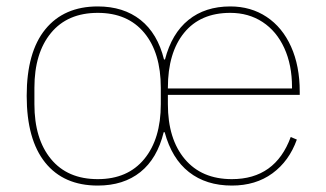

<svg xmlns="http://www.w3.org/2000/svg" viewBox="-20 -564 1015 597"><path d="M492 -153H489Q469 -71 416.5 -29Q364 13 284 13Q178 13 120.5 -58.5Q63 -130 63 -266Q63 -402 121 -473Q179 -544 284 -544Q364 -544 417 -502Q470 -460 490 -379H493Q514 -460 566 -502Q618 -544 696 -544Q760 -544 809 -511.5Q858 -479 885 -419Q912 -359 912 -279V-269H502V-240Q502 -132 554.5 -69.5Q607 -7 701 -7Q836 -7 884 -138L903 -130Q879 -63 827 -25Q775 13 701 13Q621 13 567.5 -29Q514 -71 492 -153ZM480 -240V-291Q480 -400 428.5 -462Q377 -524 284 -524Q190 -524 138.5 -461.5Q87 -399 87 -291V-240Q87 -132 138.5 -69.5Q190 -7 284 -7Q377 -7 428.5 -69.5Q480 -132 480 -240ZM888 -293Q888 -362 864 -414.5Q840 -467 796.5 -495.5Q753 -524 696 -524Q603 -524 552.5 -462Q502 -400 502 -291V-289H888Z"/></svg>

Font: IBM Plex Sans JP Thin
Style: Regular
Weight: 100
Designer: Mike Abbink; Paul van der Laan; Pieter van Rosmalen; Wujin Sim; Yejin Wi; Jinhee Kim; Boomi Park; Yona Kim; Kichan Ma
Foundry: Sandoll Inc.
Version: Version 1.001